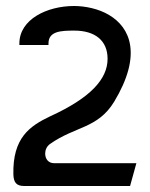

<svg xmlns="http://www.w3.org/2000/svg" viewBox="-20 -610 499 640"><path d="M44.6 -460H141.6V-465C141.6 -506 182.6 -508 227.6 -508C296.6 -508 338.6 -475 338.6 -414C338.6 -347 282.6 -284 146.6 -222C79.6 -190 21.6 -151 24.6 -28C25.6 -2 34.6 10 60.6 10H413.6L434.6 -66H160.6C140.6 -66 130.6 -81 130.6 -98C130.6 -110 135.6 -122 146.6 -130C231.6 -190 305.6 -181 360.6 -271C454.6 -427 414.6 -518 343.6 -560C308.6 -581 263.6 -590 226.6 -590C137.6 -590 44.6 -546 44.6 -465Z"/></svg>

Font: Charger
Style: Bd
Weight: 400
Designer: Jasper
Foundry: Cannot Into Space Fonts
Version: Version 0.98